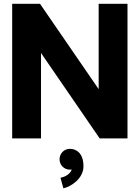

<svg xmlns="http://www.w3.org/2000/svg" viewBox="-20 -743 750 1031"><path d="M194.8 -722.7H45.4V0H200.2V-458.5L515.1 0H664.6V-722.7H509.8V-264.2ZM299.8 112.3C299.8 143.6 324.2 168 355.5 168C358.9 168 362.3 167.5 365.2 167C357.4 190.9 331.5 206.5 304.7 211.4L320.3 268.1C361.3 259.8 428.2 215.3 428.2 150.4C428.2 76.2 386.7 56.2 355.5 56.2C324.2 56.2 299.8 81.1 299.8 112.3Z"/></svg>

Font: Giphurs ExtraBold
Style: Regular
Weight: 800
Version: Version 1.000